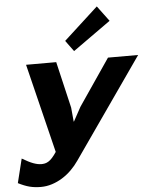

<svg xmlns="http://www.w3.org/2000/svg" viewBox="-101 -1046 1045 1319"><g transform="rotate(-5 421.0 -386.0)"><path d="M696 -881 435 -695 380 -770 617 -987ZM871 -630 392 56Q368 91 338.5 120Q309 149 275 170Q241 191 203.5 203Q166 215 127 215Q85 215 49.5 206Q14 197 -29 175L12 9Q57 36 88 47.5Q119 59 144 59Q156 59 168 56.5Q180 54 193 46Q206 38 219.5 23Q233 8 249 -16L98 -630H306L381 -310L390 -213H392L445 -310L663 -630Z"/></g></svg>

Font: TypoPRO Sinkin Sans
Style: 800 Black Italic
Weight: 900
Italic angle: -112°
Designer: Keith Bates
Foundry: K-Type
Version: Sinkin Sans (version 1.0)  by Keith Bates   •   © 2014   www